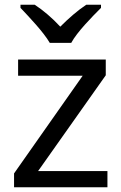

<svg xmlns="http://www.w3.org/2000/svg" viewBox="-20 -786 510 806"><path d="M189 -606H279C303 -651 366 -715 404 -753V-766H342C307 -743 269 -710 233 -674C200 -710 161 -743 126 -766H66V-753C102 -715 163 -651 189 -606ZM431 0V-68H140L424 -470V-536H56V-468H327L39 -58V0Z"/></svg>

Font: Noto Sans Inscriptional Parthian
Style: Regular
Weight: 400
Designer: Monotype Design Team
Foundry: Monotype Imaging Inc.
Version: Version 2.003